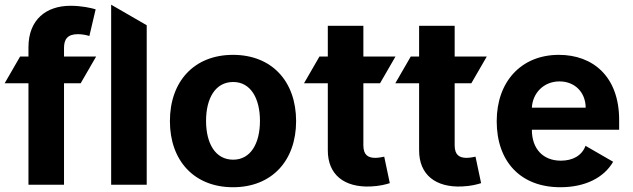

<svg xmlns="http://www.w3.org/2000/svg" viewBox="-27 -786 2693 817"><path d="M94.1 -431.8V0H245.4V-431.8H316.4L382.1 -545.5H245.4V-582C245.4 -619 260.3 -640.6 304.7 -640.6C322.8 -640.6 341.3 -636.7 353.3 -632.8L380 -746.4C361.2 -752.1 319.6 -761.4 273.1 -761.4C170.5 -761.4 94.1 -703.5 94.1 -584.9V-545.5H58.6L-7.1 -431.8Z M597.3 -678.6 446 -766V0H597.3Z M696 -270.6C696 -102.6 799 10.7 964.5 10.7C1130 10.7 1233 -102.6 1233 -270.6C1233 -439.6 1130 -552.6 964.5 -552.6C799 -552.6 696 -439.6 696 -270.6ZM849.8 -271.7C849.8 -366.8 888.8 -437.1 965.2 -437.1C1040.1 -437.1 1079.2 -366.8 1079.2 -271.7C1079.2 -176.5 1040.1 -106.5 965.2 -106.5C888.8 -106.5 849.8 -176.5 849.8 -271.7Z M1266.7 -431.8H1367.9V-147.7C1367.2 -40.8 1440 12.1 1549.7 7.5C1588.8 6 1616.5 -1.8 1631.7 -6.7L1608 -119.3C1600.5 -117.9 1584.5 -114.3 1570.3 -114.3C1540.1 -114.3 1519.2 -125.7 1519.2 -167.6V-431.8H1590.2L1655.9 -545.5H1519.2V-676.1H1367.9V-545.5H1332.4Z M1655.2 -431.8H1756.4V-147.7C1755.7 -40.8 1828.5 12.1 1938.2 7.5C1977.3 6 2005 -1.8 2020.2 -6.7L1996.4 -119.3C1989 -117.9 1973 -114.3 1958.8 -114.3C1928.6 -114.3 1907.7 -125.7 1907.7 -167.6V-431.8H1978.7L2044.4 -545.5H1907.7V-676.1H1756.4V-545.5H1720.9Z M2357.2 10.7C2464.1 10.7 2543.3 -30.5 2582 -97.7L2464.5 -165.5C2449.2 -123.9 2410.2 -102.3 2359.7 -102.3C2284.1 -102.3 2236.2 -152.3 2236.2 -233.7V-234H2607.6V-275.6C2607.6 -460.9 2495.4 -552.6 2351.2 -552.6C2190.7 -552.6 2086.6 -438.6 2086.6 -270.2C2086.6 -97.3 2189.3 10.7 2357.2 10.7ZM2353.7 -439.6C2419.4 -439.6 2464.8 -392.8 2465.2 -327.8H2236.2C2239.3 -389.9 2286.6 -439.6 2353.7 -439.6Z"/></svg>

Font: Inter-Hewn
Style: Bold
Weight: 700
Designer: Rasmus Andersson
Foundry: rsms
Version: Version 3.012;git-f93a4a705